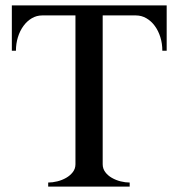

<svg xmlns="http://www.w3.org/2000/svg" viewBox="-20 -692 662 712"><path d="M598.1 -503.9V-671.9H23.9V-503.9H39.1Q39.1 -530.3 46.4 -554Q53.7 -577.6 66.9 -595.7Q80.1 -613.8 97.9 -624.3Q115.7 -634.8 136.7 -634.8H259.8V-83Q259.8 -66.4 250 -53.7Q240.2 -41 225.3 -32.5Q210.4 -23.9 192.6 -19.5Q174.8 -15.1 158.7 -15.1V0H460.9V-15.1Q444.8 -15.1 427.2 -19.5Q409.7 -23.9 394.8 -32.5Q379.9 -41 370.4 -53.7Q360.8 -66.4 360.8 -83V-634.8H483.9Q504.9 -634.8 522.9 -624.3Q541 -613.8 554.2 -595.7Q567.4 -577.6 574.7 -554Q582 -530.3 582 -503.9Z"/></svg>

Font: Galatia SIL
Style: Regular
Weight: 400
Designer: Development by SIL's NRSI team
Version: Version 2.1